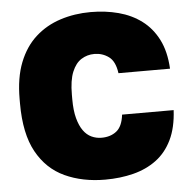

<svg xmlns="http://www.w3.org/2000/svg" viewBox="-52 -766 822 831"><g transform="rotate(-5 359.0 -350.0)"><path d="M372 14Q274 14 197 -21.5Q120 -57 76.5 -136Q33 -215 33 -346V-365Q33 -458 59 -524Q85 -590 131.5 -632Q178 -674 240 -694Q302 -714 372 -714Q436 -714 492.5 -699Q549 -684 592.5 -651.5Q636 -619 662.5 -567Q689 -515 693 -440H469Q462 -492 434.5 -512Q407 -532 372 -532Q341 -532 315.5 -516Q290 -500 275 -463.5Q260 -427 260 -365V-345Q260 -296 269 -262.5Q278 -229 293 -208Q308 -187 328.5 -177.5Q349 -168 372 -168Q411 -168 437 -188.5Q463 -209 469 -260H693Q689 -184 663.5 -131.5Q638 -79 595 -47Q552 -15 495 -0.5Q438 14 372 14Z"/></g></svg>

Font: Golos Text ExtraBold
Style: Regular
Weight: 800
Designer: A.Korolkova, Vitaly Kuzmin
Foundry: ParaType Ltd
Version: Version 2.004